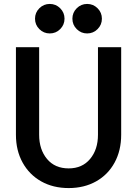

<svg xmlns="http://www.w3.org/2000/svg" viewBox="-20 -940 696 976"><path d="M61 -255V-700H179V-255Q179 -180 219 -132Q259 -84 329 -84Q398 -84 438 -132Q478 -180 478 -255V-700H596V-255Q596 -175 562.5 -113.5Q529 -52 468.5 -18Q408 16 329 16Q250 16 189.5 -18Q129 -52 95 -113.5Q61 -175 61 -255ZM348 -845Q348 -876 370 -898Q392 -920 423 -920Q454 -920 476 -898Q498 -876 498 -845Q498 -814 476 -792Q454 -770 423 -770Q392 -770 370 -792Q348 -814 348 -845ZM233 -920Q264 -920 286 -898Q308 -876 308 -845Q308 -814 286 -792Q264 -770 233 -770Q202 -770 180 -792Q158 -814 158 -845Q158 -876 180 -898Q202 -920 233 -920Z"/></svg>

Font: MedMera Sans Semibold
Style: Regular
Weight: 600
Designer: Kasper Nordkvist
Foundry: UNCUT.wtf
Version: Version 1.300